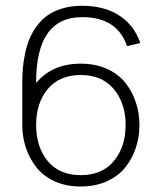

<svg xmlns="http://www.w3.org/2000/svg" viewBox="-20 -662 570 677"><path d="M422.9 -221.2Q422.9 -298.3 381.3 -347.9Q339.8 -397.5 264.6 -397.5Q189.5 -397.5 148.4 -348.1Q107.4 -298.8 107.4 -221.2Q107.4 -143.6 148.4 -94Q189.5 -44.4 264.6 -44.4Q339.8 -44.4 381.3 -94Q422.9 -143.6 422.9 -221.2ZM264.6 -437.5Q316.4 -437.5 357.2 -419.2Q397.9 -400.9 422.4 -369.6Q446.8 -338.4 459.2 -300.5Q471.7 -262.7 471.7 -221.2Q471.7 -179.7 459.2 -141.6Q446.8 -103.5 422.4 -72.5Q397.9 -41.5 357.2 -22.9Q316.4 -4.4 264.6 -4.4Q212.9 -4.4 172.4 -22.9Q131.8 -41.5 107.7 -72.8Q83.5 -104 71 -141.8Q58.6 -179.7 58.6 -221.2V-372.1Q58.6 -397.5 60.5 -420.7Q62.5 -443.8 68.1 -471.7Q73.7 -499.5 83 -522.7Q92.3 -545.9 108.6 -568.6Q125 -591.3 146.5 -606.9Q168 -622.6 199.5 -632.1Q231 -641.6 269.5 -641.6Q348.6 -641.6 401.4 -606.7Q454.1 -571.8 474.6 -510.3L427.7 -499.5Q393.6 -601.6 269.5 -601.6Q107.4 -601.6 107.4 -372.1V-369.1Q163.6 -437.5 264.6 -437.5Z"/></svg>

Font: AzarMehrMonospaced
Style: SerifRegular
Weight: 1
Designer: Amin Abedi
Version: Version 1.00